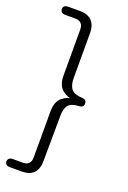

<svg xmlns="http://www.w3.org/2000/svg" viewBox="-167 -760 662 995"><g transform="rotate(20 164.0 -262.5)"><path d="M27 180Q14 180 7 174Q0 168 0 158Q0 148 7 141.5Q14 135 27 135H82Q126 135 126 89V-163Q126 -218 155 -241.5Q184 -265 214 -265V-261Q184 -261 155 -284.5Q126 -308 126 -363V-614Q126 -660 82 -660H27Q14 -660 7 -666Q0 -672 0 -683Q0 -694 7 -699.5Q14 -705 27 -705H92Q136 -705 158 -681.5Q180 -658 180 -615V-368Q180 -328 196 -308Q212 -288 254 -286Q281 -285 281 -263Q281 -241 254 -240Q212 -238 197 -218Q182 -198 182 -158L180 90Q180 134 158 157Q136 180 92 180Z"/></g></svg>

Font: Nunito VF Beta Light
Style: Regular
Weight: 300
Designer: Vernon Adams
Foundry: newtypography
Version: Version 3.001